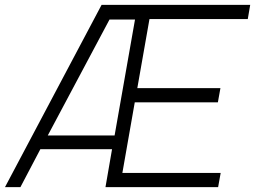

<svg xmlns="http://www.w3.org/2000/svg" viewBox="-38 -770 1049 790"><path d="M577 -691.5 527 -407.5H869L858.5 -349H516.5L465.5 -58.5H870L859.5 0H396L423 -156H128L46 0H-17.5L380 -750H991.5L981.5 -691.5ZM433.5 -212.5 517.5 -689.5H412.5L158.5 -212.5Z"/></svg>

Font: Russisch Sans Light
Style: Italic
Weight: 300
Italic angle: -10°
Designer: Michael Sharanda (font) & Cristiano Sobral (main changes)
Foundry: Michael Sharanda
Version: Version 2.00;September 8, 2020;FontCreator 13.0.0.2681 64-bi